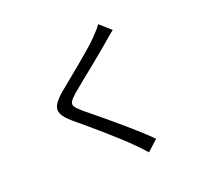

<svg xmlns="http://www.w3.org/2000/svg" viewBox="-144 -974 1288 1209"><g transform="rotate(-20 500.0 -370.0)"><path d="M704 -737.8Q688.2 -725.8 668.1 -708.6Q648 -691.4 635.3 -680.5Q609.5 -658.3 572.2 -627.5Q534.9 -596.7 494 -563.5Q453 -530.3 414.8 -499.5Q376.6 -468.8 348.9 -445.3Q319.4 -419.4 309 -402.5Q298.6 -385.5 309.5 -368.7Q320.4 -352 352.4 -324.5Q379.7 -302 415.9 -272.6Q452.2 -243.1 492.7 -209Q533.2 -174.9 575 -139.1Q616.7 -103.3 655.6 -68Q694.5 -32.6 726.4 -0.6L655.1 64.6Q623.6 28.9 586.4 -8.3Q559.9 -35.2 520.8 -71.2Q481.7 -107.1 437.2 -145.9Q392.6 -184.6 349.3 -221.6Q306 -258.5 270.8 -287.5Q223.4 -327.2 210.4 -357.5Q197.3 -387.8 215 -417.8Q232.6 -447.8 277.7 -485.3Q305.9 -508.7 345.6 -541Q385.4 -573.3 428.1 -608.9Q470.9 -644.4 509.3 -677.7Q547.6 -710.9 572.6 -736.7Q587.6 -752 604.5 -770.9Q621.4 -789.8 629.5 -803.7Z"/></g></svg>

Font: Noto Sans JP
Style: Regular
Weight: 100
Designer: Ryoko NISHIZUKA 西塚涼子 (kana, bopomofo & ideographs); Paul D. Hunt (Latin, Greek & Cyrillic); Sandoll Communications 산돌커뮤니
Foundry: Adobe
Version: Version 2.004;hotconv 1.0.118;makeotfexe 2.5.65603